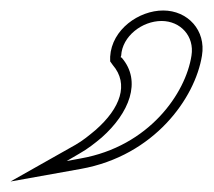

<svg xmlns="http://www.w3.org/2000/svg" viewBox="-146 -142 408 366"><path d="M-126 204 8 180C148 155 226 45 239 -36C247 -84 212 -122 165 -122C119 -122 67 -86 64 -34V-25L69 -18C100 18 84 64 36 106C24 116 12 126 -2 134ZM-19 165 5 151C21 142 35 131 48 120C100 74 125 13 86 -32L84 -33L85 -36C87 -73 125 -102 162 -102C198 -102 225 -73 219 -36C208 36 138 137 8 160Z"/></svg>

Font: Charger Pro
Style: OlObl
Weight: 900
Designer: Jasper
Foundry: Cannot Into Space Fonts
Version: Version 1.09